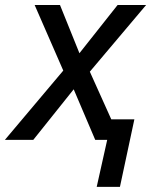

<svg xmlns="http://www.w3.org/2000/svg" viewBox="-42 -558 603 766"><path d="M343.8 187.5 385.7 0H337.9L252 -201.7L90.8 0H-22.5L210.4 -276.4L96.2 -538.1H197.3L274.9 -345.7L427.2 -538.1H541L316.4 -272L401.9 -82H494.1L436.5 187.5Z"/></svg>

Font: Open Sans Medium
Style: Italic
Weight: 500
Italic angle: -12°
Designer: Monotype Design Team
Foundry: Monotype Imaging Inc.
Version: Version 3.000